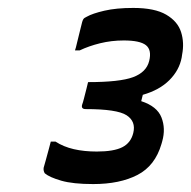

<svg xmlns="http://www.w3.org/2000/svg" viewBox="-20 -816 481 484"><path d="M438 -671Q432 -639 407 -614Q382 -589 340 -577L336 -561Q376 -548 387 -520Q398 -492 389 -460L387 -453Q371 -398 326.5 -375Q282 -352 215 -352Q164 -352 134.5 -360.5Q105 -369 93 -379Q89 -385 90 -393Q92 -399 95.5 -412.5Q99 -426 103 -440Q107 -454 108 -459H120Q140 -446 166 -440Q192 -434 224 -434Q267 -434 288.5 -445Q310 -456 316 -481Q323 -510 299 -525.5Q275 -541 196 -541Q184 -541 187 -552Q189 -557 192 -569Q195 -581 198 -592.5Q201 -604 202 -609Q282 -609 315.5 -621.5Q349 -634 356 -662Q363 -690 348 -702Q333 -714 292 -714Q261 -714 232.5 -707Q204 -700 181 -689H169Q171 -694 174.5 -709.5Q178 -725 182 -740Q186 -755 187 -760Q188 -764 190 -767.5Q192 -771 199 -774Q213 -782 243 -789Q273 -796 316 -796Q370 -796 399 -779Q428 -762 436.5 -735Q445 -708 439 -678Z"/></svg>

Font: Recursive Sn Lnr St Med
Style: Italic
Weight: 500
Italic angle: -15°
Version: Version 1.079;hotconv 1.0.112;makeotfexe 2.5.65598; ttfautoh